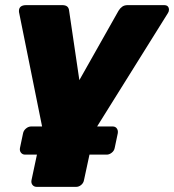

<svg xmlns="http://www.w3.org/2000/svg" viewBox="-20 -540 680 750"><path d="M124 190Q113 190 107 182.5Q101 175 103 164L146 -38L55 -489Q54 -492 54 -497Q54 -520 83 -520H223Q236 -520 242.5 -514.5Q249 -509 250 -498L290 -227L443 -498Q449 -508 457.5 -514Q466 -520 479 -520H620Q631 -520 635.5 -515Q640 -510 640 -502Q640 -495 636 -489L350 -31L308 164Q306 175 297 182.5Q288 190 277 190ZM78 64Q68 64 62 56.5Q56 49 58 38L70 -19Q72 -30 81.5 -38Q91 -46 102 -46H420Q431 -46 436.5 -38Q442 -30 440 -19L428 38Q426 49 416.5 56.5Q407 64 397 64Z"/></svg>

Font: Rubik Light ExtraBold
Style: Italic
Weight: 800
Italic angle: -12°
Version: Version 2.104